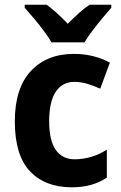

<svg xmlns="http://www.w3.org/2000/svg" viewBox="-20 -786 513 816"><path d="M285 10Q172 10 107.5 -58Q43 -126 43 -270Q43 -411 111 -484Q179 -557 294 -557Q338 -557 377 -547Q416 -537 447 -520L406 -409Q378 -422 351 -430Q324 -438 296 -438Q245 -438 217 -396Q189 -354 189 -271Q189 -189 217 -149Q245 -109 297 -109Q333 -109 368 -119.5Q403 -130 434 -150V-31Q404 -11 367.5 -0.5Q331 10 285 10ZM199 -606Q186 -628 166 -655Q146 -682 124 -708Q102 -734 85 -753V-766H178Q200 -750 222 -730Q244 -710 268 -685Q293 -710 315 -730Q337 -750 361 -766H453V-753Q436 -734 414.5 -708Q393 -682 372.5 -655Q352 -628 339 -606Z"/></svg>

Font: Noto Sans Khmer UI SemiCondensed
Style: Bold
Weight: 700
Width: 4
Designer: Danh Hong and the Monotype Design Team
Foundry: Monotype Imaging Inc.
Version: Version 2.002; ttfautohint (v1.8.4.7-5d5b)